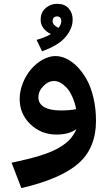

<svg xmlns="http://www.w3.org/2000/svg" viewBox="-20 -698 561 996"><path d="M198.2 -432.1 169.9 -491.2Q210.9 -502.4 244.1 -521Q190.9 -548.3 190.9 -596.2Q190.9 -633.3 216.3 -655.8Q241.7 -678.2 275.9 -678.2Q315.4 -678.2 336.2 -654.5Q356.9 -630.9 356.9 -596.2Q356.9 -550.3 320.3 -506.3Q283.7 -462.4 198.2 -432.1ZM274.9 -612.8Q265.1 -612.8 259 -606.4Q252.9 -600.1 252.9 -587.9Q252.9 -568.8 283.2 -553.2Q297.9 -571.3 297.9 -587.9Q297.9 -612.8 274.9 -612.8ZM268.1 -407.2Q294.9 -407.2 323.5 -394Q352.1 -380.9 379.9 -353Q407.7 -325.2 429.4 -286.4Q451.2 -247.6 464.6 -191.4Q478 -135.3 478 -70.8Q478 68.8 387.5 149.2Q296.9 229.5 90.8 277.8L40 146Q129.4 127.4 189.2 108.9Q249 90.3 286.1 68.4Q323.2 46.4 343 24.4Q362.8 2.4 377 -28.8Q338.9 0 272.9 0Q193.4 0 137.7 -53.5Q82 -106.9 82 -184.1Q82 -226.1 98.6 -267.3Q115.2 -308.6 141.4 -339.1Q167.5 -369.6 201.2 -388.4Q234.9 -407.2 268.1 -407.2ZM295.9 -125Q340.3 -125 375 -131.8Q367.7 -169.4 354 -198.7Q340.3 -228 324.2 -244.6Q308.1 -261.2 292 -269.5Q275.9 -277.8 261.2 -277.8Q231 -277.8 205.1 -251.7Q179.2 -225.6 179.2 -192.9Q179.2 -160.2 209.2 -142.6Q239.3 -125 295.9 -125Z"/></svg>

Font: FiraGO SemiBold
Style: Italic
Weight: 600
Italic angle: -8°
Designer: bBox Type GmbH
Foundry: bBox Type GmbH
Version: Version 1.001;PS 001.001;hotconv 1.0.88;makeotf.lib2.5.64775